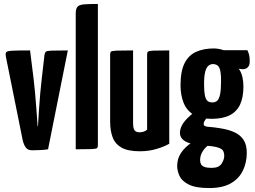

<svg xmlns="http://www.w3.org/2000/svg" viewBox="-20 -755 1288 971"><path d="M142 5Q120 5 110 -9.5Q100 -24 95 -45L10 -467Q7 -484 11 -490.5Q15 -497 41.5 -498.5Q68 -500 132 -500L150 -356Q154 -324 157.5 -283Q161 -242 164 -204Q167 -166 168.5 -141.5Q170 -117 170 -117H172Q172 -117 173.5 -141.5Q175 -166 177.5 -204Q180 -242 183.5 -283Q187 -324 191 -356L205 -478Q207 -489 212 -493.5Q217 -498 241.5 -499Q266 -500 323 -500L223 0Q206 3 182 4Q158 5 142 5Z M363 0V-686Q363 -711 372 -721Q381 -731 405.5 -733Q430 -735 475 -735V-20Q475 -10 470.5 -6Q466 -2 442.5 -1Q419 0 363 0Z M688 10Q628 10 595.5 -8Q563 -26 550 -59.5Q537 -93 537 -140V-480Q537 -490 541.5 -494Q546 -498 570.5 -499Q595 -500 653 -500V-133Q653 -118 655.5 -107.5Q658 -97 665 -91.5Q672 -86 686 -86Q696 -86 706 -89Q716 -92 724 -99V-480Q724 -490 728.5 -494Q733 -498 756 -499Q779 -500 836 -500V-28Q812 -14 772.5 -2Q733 10 688 10Z M1038 196Q970 196 935 178.5Q900 161 888 135Q876 109 876 84Q876 47 896 17.5Q916 -12 949 -33.5Q982 -55 1022 -66L1057 -34Q1040 -27 1025 -13.5Q1010 0 1001 17.5Q992 35 992 55Q992 67 997 76Q1002 85 1015 89.5Q1028 94 1050 94Q1087 94 1100.5 73Q1114 52 1114 34Q1114 17 1107.5 6.5Q1101 -4 1077 -10.5Q1053 -17 1000 -20Q965 -23 940 -30.5Q915 -38 902 -52Q889 -66 890 -86Q891 -103 899.5 -120Q908 -137 926.5 -156Q945 -175 974 -196L1040 -175Q1040 -175 1032.5 -167Q1025 -159 1017.5 -148Q1010 -137 1010 -127Q1010 -115 1035 -113.5Q1060 -112 1096 -106Q1139 -99 1168 -85Q1197 -71 1212.5 -46.5Q1228 -22 1228 18Q1228 67 1208.5 107.5Q1189 148 1147.5 172Q1106 196 1038 196ZM1049 -154Q991 -154 957 -176Q923 -198 908 -236.5Q893 -275 893 -324Q893 -395 913.5 -435.5Q934 -476 972 -493Q1010 -510 1062 -510Q1075 -510 1090 -507Q1105 -504 1119 -498L1140 -449Q1172 -433 1191.5 -401.5Q1211 -370 1211 -317Q1211 -263 1194.5 -227Q1178 -191 1142.5 -172.5Q1107 -154 1049 -154ZM1054 -237Q1069 -237 1078.5 -245.5Q1088 -254 1093 -278Q1098 -302 1098 -347Q1098 -394 1089 -412.5Q1080 -431 1057 -431Q1044 -431 1033.5 -422Q1023 -413 1017.5 -391Q1012 -369 1012 -329Q1012 -294 1016 -273.5Q1020 -253 1029 -245Q1038 -237 1054 -237ZM1208 -405Q1193 -405 1169.5 -412.5Q1146 -420 1122.5 -430Q1099 -440 1083.5 -447.5Q1068 -455 1068 -455L1074 -501H1231Q1236 -492 1239.5 -478.5Q1243 -465 1243 -446Q1243 -424 1233 -414.5Q1223 -405 1208 -405Z"/></svg>

Font: Yanone Kaffeesatz
Style: Bold
Weight: 700
Designer: Yanone (Cyrillic: Daniel Pouzeot, Huerta Tipografica, and Cyreal)
Foundry: Yanone
Version: Version 2.003